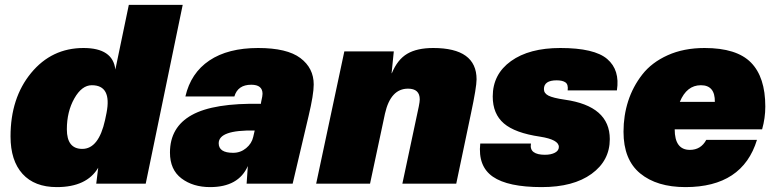

<svg xmlns="http://www.w3.org/2000/svg" viewBox="-20 -750 3175 784"><path d="M726 -730 575 0H373L381 -65Q334 14 212 14Q121 14 72 -40Q23 -94 23 -193Q23 -350 107 -452Q191 -554 321 -554Q441 -554 451 -466L506 -730ZM253 -222Q253 -142 316 -142Q383 -142 409 -260L415 -289Q437 -402 355 -402Q314 -402 283.5 -348Q253 -294 253 -222Z M1034 -554Q1152 -554 1206.5 -513Q1261 -472 1261 -405Q1261 -364 1240 -276L1175 0H987L992 -72Q954 14 838 14Q768 14 721 -21.5Q674 -57 674 -127Q674 -231 763.5 -280.5Q853 -330 1045 -326L1047 -337Q1052 -358 1052 -367Q1052 -404 1006 -404Q951 -404 937 -356H737Q759 -452 835 -503Q911 -554 1034 -554ZM873 -165Q873 -126 932 -126Q962 -126 985 -145Q1008 -164 1014 -191L1020 -217Q873 -220 873 -165Z M1588 -540 1579 -451H1580Q1603 -507 1643 -530.5Q1683 -554 1749 -554Q1926 -554 1926 -426Q1926 -394 1903 -286L1843 0H1623L1690 -315Q1694 -335 1694 -344Q1694 -388 1646 -388Q1575 -388 1552 -286L1491 0H1271L1386 -540Z M2268 -554Q2407 -554 2459.5 -509Q2512 -464 2499 -381H2298Q2301 -405 2289 -413.5Q2277 -422 2253 -422Q2201 -422 2201 -386Q2201 -369 2219.5 -359.5Q2238 -350 2286 -343Q2470 -317 2470 -182Q2470 -94 2395.5 -40Q2321 14 2192 14Q2054 14 1992.5 -28.5Q1931 -71 1941 -164H2148Q2144 -140 2159 -129Q2174 -118 2205 -118Q2230 -118 2246 -126.5Q2262 -135 2262 -150Q2262 -180 2185 -192Q2083 -207 2037.5 -246Q1992 -285 1992 -356Q1992 -447 2066.5 -500.5Q2141 -554 2268 -554Z M2857 -554Q2988 -554 3046.5 -494.5Q3105 -435 3105 -315Q3105 -268 3092 -222H2735Q2735 -138 2797 -138Q2842 -138 2864 -179H3071Q3012 14 2779 14Q2662 14 2594 -42Q2526 -98 2526 -212Q2526 -278 2545 -337Q2564 -396 2602.5 -445.5Q2641 -495 2706.5 -524.5Q2772 -554 2857 -554ZM2756 -334H2899Q2900 -402 2842 -402Q2784 -402 2756 -334Z"/></svg>

Font: Nacelle Black
Style: Italic
Weight: 900
Italic angle: -12°
Designer: Sora Sagano
Foundry: Sora Sagano
Version: Version 1.000;FEAKit 1.0